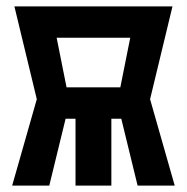

<svg xmlns="http://www.w3.org/2000/svg" viewBox="-20 -580 584 600"><path d="M328 0H216V-209H185L134 0H18L95 -270L25 -560H519L449 -270L526 0H410L359 -209H328ZM188 -307H356L387 -462H157Z"/></svg>

Font: Tektur Condensed Medium
Style: Regular
Weight: 500
Width: 3
Designer: Adam Jagosz
Foundry: Adam Jagosz
Version: Version 1.005;gftools[0.9.30]